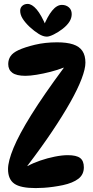

<svg xmlns="http://www.w3.org/2000/svg" viewBox="-20 -953 477 980"><path d="M21 -90Q21 -130 49 -198Q77 -266 139.5 -366.5Q202 -467 305 -606V-608Q275 -596 238 -586.5Q201 -577 167 -571.5Q133 -566 110 -566Q64 -566 43 -581.5Q22 -597 22 -626Q22 -649 34 -666.5Q46 -684 74 -697Q106 -712 158 -724.5Q210 -737 271 -737Q321 -737 353 -726.5Q385 -716 400.5 -693Q416 -670 416 -633Q416 -602 396.5 -550.5Q377 -499 339 -431.5Q301 -364 246 -282Q191 -200 120 -107V-105Q149 -121 185.5 -133.5Q222 -146 259.5 -153.5Q297 -161 326 -161Q370 -161 389 -146.5Q408 -132 408 -99Q408 -62 380 -40.5Q352 -19 301 -8Q277 -3 252 0.5Q227 4 204 5.5Q181 7 162 7Q85 7 53 -15.5Q21 -38 21 -90ZM219 -766Q200 -766 177.5 -780Q155 -794 131 -816Q108 -838 95.5 -858Q83 -878 83 -898Q83 -914 94 -923.5Q105 -933 121 -933Q143 -933 167 -905Q191 -877 217 -815L202 -818Q222 -869 246 -898.5Q270 -928 296 -928Q317 -928 331.5 -915.5Q346 -903 346 -881Q346 -861 334.5 -842.5Q323 -824 300 -806Q278 -789 255 -777.5Q232 -766 219 -766Z"/></svg>

Font: DynaPuff Condensed
Style: Regular
Weight: 400
Width: 3
Designer: Toshi Omagari, Jennifer Daniel
Foundry: Google Fonts
Version: Version 2.000